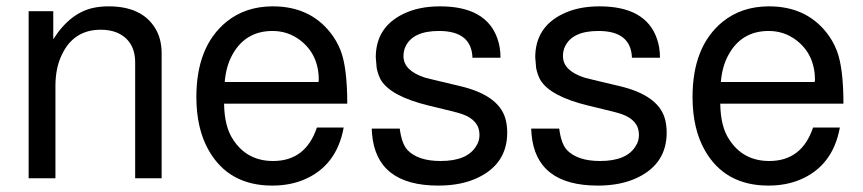

<svg xmlns="http://www.w3.org/2000/svg" viewBox="-20 -559 2707 602"><path d="M69.8 -523.9H147V-436Q201.2 -521 276.9 -535.2Q296.9 -539.1 320.8 -539.1Q424.8 -539.1 466.8 -470.2Q485.8 -439 486.8 -396V0H403.8V-362.8Q403.8 -432.1 346.2 -457Q324.2 -465.8 295.9 -465.8Q211.9 -465.8 174.8 -389.2Q153.8 -347.2 153.8 -289.1V0H69.8Z M1068.8 -233.9H682.6Q683.6 -162.1 710.4 -122.1Q753.9 -54.2 836.4 -54.2Q938.5 -54.2 973.6 -159.2H1057.6Q1035.6 -38.1 931.6 4.9Q887.7 22.9 833.5 22.9Q697.8 22.9 634.8 -86.9Q595.7 -154.8 595.7 -254.9Q595.7 -413.1 689.5 -490.2Q749.5 -539.1 835.4 -539.1Q950.7 -539.1 1015.6 -457Q1035.6 -432.1 1047.9 -400.9Q1068.8 -347.2 1068.8 -233.9ZM684.6 -301.8H978.5L979.5 -308.1Q979.5 -388.2 920.9 -433.1Q882.8 -461.9 834.5 -461.9Q749.5 -461.9 708.5 -387.2Q688.5 -351.1 684.6 -301.8Z M1549.3 -377.9H1461.4Q1458.5 -461.9 1356.4 -461.9Q1274.4 -461.9 1251.5 -413.1Q1245.1 -399.9 1245.1 -382.8Q1245.1 -337.9 1311.5 -315.9L1342.3 -308.1L1422.4 -289.1Q1540.5 -261.2 1563.5 -190.9Q1570.3 -169.9 1570.3 -143.1Q1570.3 -46.9 1480.5 -2.9Q1428.2 22.9 1354.5 22.9Q1160.2 22.9 1146.5 -139.2L1145.5 -155.8H1233.4Q1239.3 -108.9 1257.3 -88.9Q1290.5 -54.2 1361.3 -54.2Q1445.3 -54.2 1473.1 -101.1Q1483.4 -116.2 1483.4 -136.2Q1483.4 -182.1 1429.2 -201.2Q1420.4 -204.1 1410.2 -207H1409.2L1402.3 -209L1324.2 -228Q1205.6 -256.8 1174.3 -308.1Q1165.5 -324.2 1161.1 -345.2L1158.2 -378.9Q1158.2 -472.2 1242.2 -514.2Q1291.5 -539.1 1359.4 -539.1Q1504.4 -539.1 1539.6 -438Q1549.3 -411.1 1549.3 -377.9Z M2049.3 -377.9H1961.4Q1958.5 -461.9 1856.4 -461.9Q1774.4 -461.9 1751.5 -413.1Q1745.1 -399.9 1745.1 -382.8Q1745.1 -337.9 1811.5 -315.9L1842.3 -308.1L1922.4 -289.1Q2040.5 -261.2 2063.5 -190.9Q2070.3 -169.9 2070.3 -143.1Q2070.3 -46.9 1980.5 -2.9Q1928.2 22.9 1854.5 22.9Q1660.2 22.9 1646.5 -139.2L1645.5 -155.8H1733.4Q1739.3 -108.9 1757.3 -88.9Q1790.5 -54.2 1861.3 -54.2Q1945.3 -54.2 1973.1 -101.1Q1983.4 -116.2 1983.4 -136.2Q1983.4 -182.1 1929.2 -201.2Q1920.4 -204.1 1910.2 -207H1909.2L1902.3 -209L1824.2 -228Q1705.6 -256.8 1674.3 -308.1Q1665.5 -324.2 1661.1 -345.2L1658.2 -378.9Q1658.2 -472.2 1742.2 -514.2Q1791.5 -539.1 1859.4 -539.1Q2004.4 -539.1 2039.6 -438Q2049.3 -411.1 2049.3 -377.9Z M2624.5 -233.9H2238.3Q2239.3 -162.1 2266.1 -122.1Q2309.6 -54.2 2392.1 -54.2Q2494.1 -54.2 2529.3 -159.2H2613.3Q2591.3 -38.1 2487.3 4.9Q2443.4 22.9 2389.2 22.9Q2253.4 22.9 2190.4 -86.9Q2151.4 -154.8 2151.4 -254.9Q2151.4 -413.1 2245.1 -490.2Q2305.2 -539.1 2391.1 -539.1Q2506.3 -539.1 2571.3 -457Q2591.3 -432.1 2603.5 -400.9Q2624.5 -347.2 2624.5 -233.9ZM2240.2 -301.8H2534.2L2535.2 -308.1Q2535.2 -388.2 2476.6 -433.1Q2438.5 -461.9 2390.1 -461.9Q2305.2 -461.9 2264.2 -387.2Q2244.1 -351.1 2240.2 -301.8Z"/></svg>

Font: SolaimanLipiNormal
Style: Normal
Weight: 400
Designer: Solaiman Karim
Version: Version 1.6.1 ; ttfautohint (v1.5.65-e2d9)